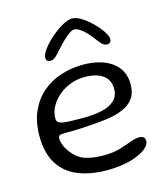

<svg xmlns="http://www.w3.org/2000/svg" viewBox="-110 -785 781 902"><g transform="rotate(-15 281.0 -334.0)"><path d="M301.5 32Q218.5 32 158.2 7Q98 -18 65.8 -70.5Q33.5 -123 33.5 -205.5Q33.5 -273 56 -323.8Q78.5 -374.5 117.5 -408.5Q156.5 -442.5 208 -459.5Q259.5 -476.5 318 -476.5Q358 -476.5 392.8 -467.8Q427.5 -459 454 -441Q480.5 -423 495.5 -395.5Q510.5 -368 510.5 -331Q510.5 -288 491.5 -262Q472.5 -236 439.8 -221.8Q407 -207.5 366 -201.5Q325 -195.5 281 -193Q261 -191 234 -189.8Q207 -188.5 182.8 -188.2Q158.5 -188 146 -188Q131 -188 125.8 -183.8Q120.5 -179.5 120.5 -168.5Q120.5 -154.5 128.2 -135Q136 -115.5 151 -97.5Q178.5 -62.5 214.8 -51Q251 -39.5 305 -39.5Q348.5 -39.5 382 -49.5Q415.5 -59.5 440.2 -69Q465 -78.5 482.5 -78.5Q496.5 -78.5 504.5 -73.2Q512.5 -68 512.5 -52.5Q512.5 -38 497 -23Q481.5 -8 453.2 4.5Q425 17 386.5 24.5Q348 32 301.5 32ZM258.5 -234.5Q304.5 -234.5 343.5 -242.8Q382.5 -251 406.2 -271.8Q430 -292.5 430 -329.5Q430 -373 398.5 -395.8Q367 -418.5 308 -418.5Q273.5 -418.5 240.8 -406.2Q208 -394 182.5 -372.5Q157 -351 142 -323.5Q127 -296 127 -265Q127 -250 139.5 -243.8Q152 -237.5 180.8 -236Q209.5 -234.5 258.5 -234.5ZM175.5 -533.5Q155 -533.5 155 -554.5Q155 -569.5 173 -593.8Q191 -618 218.5 -642.2Q246 -666.5 274.8 -683Q303.5 -699.5 324 -699.5Q344 -699.5 369.2 -683.8Q394.5 -668 418.2 -644.5Q442 -621 457.5 -597.8Q473 -574.5 473 -560Q473 -550 467.8 -544.5Q462.5 -539 454 -539Q439.5 -539 428.2 -550Q417 -561 400 -585Q388.5 -600.5 374.2 -614.8Q360 -629 345.8 -638Q331.5 -647 320 -647Q310 -647 294.5 -636Q279 -625 262.2 -608.5Q245.5 -592 230.5 -575Q211.5 -552.5 200 -543Q188.5 -533.5 175.5 -533.5Z"/></g></svg>

Font: Gluten Light
Style: Regular
Weight: 300
Designer: Tyler Finck
Foundry: Etcetera Type Company
Version: Version 1.300